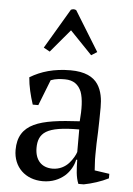

<svg xmlns="http://www.w3.org/2000/svg" viewBox="-56 -837 617 891"><g transform="rotate(5 252.5 -391.5)"><path d="M247 -697 350 -590 377 -607 263 -792C256 -797 245 -796 238 -792L128 -606L157 -590ZM410 -131C410 -165 411 -201 413 -238C414 -275 415 -313 415 -353C415 -390 410 -429 389 -460C368 -491 329 -512 261 -512C185 -512 124 -494 73 -463C76 -422 87 -378 100 -338H126L173 -458C196 -467 220 -468 239 -468C279 -468 303 -449 316 -417C328 -384 329 -337 324 -280C231 -275 160 -267 112 -244C64 -221 39 -183 39 -122C39 -42 96 12 177 12C220 12 253 -3 278 -24C302 -45 318 -74 323 -101H328C329 -57 330 -21 343 10H368C405 3 449 -11 482 -28V-49L413 -59C412 -71 412 -82 411 -93C410 -104 410 -116 410 -131ZM217 -50C166 -50 135 -83 135 -140C135 -173 144 -200 172 -217C200 -234 248 -242 325 -242V-137C321 -124 310 -103 293 -84C276 -65 250 -50 217 -50Z"/></g></svg>

Font: PT Serif
Style: Regular
Weight: 400
Designer: A.Korolkova, O.Umpeleva, V.Yefimov
Foundry: ParaType Ltd
Version: Version 1.000;PS 001.000;hotconv 1.0.88;makeotf.lib2.5.64775